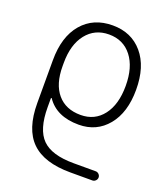

<svg xmlns="http://www.w3.org/2000/svg" viewBox="-139 -654 837 959"><g transform="rotate(20 279.0 -174.5)"><path d="M293.9 -506.8Q218.8 -506.8 173.8 -450.2Q128.9 -393.6 128.9 -295.9V-278.3Q128.9 -183.6 172.9 -131.8Q216.8 -80.1 295.9 -80.1Q371.1 -80.1 415 -137.2Q459 -194.3 459 -293.5Q459 -392.6 414.6 -449.7Q370.1 -506.8 293.9 -506.8ZM132.8 -109.4Q131.8 -110.4 130.4 -109.9Q128.9 -109.4 128.9 -107.4V-60.5Q128.9 57.6 179.2 107.9Q229.5 158.2 346.7 158.2H463.9Q473.6 158.2 481 165.5Q488.3 172.9 488.3 182.6Q488.3 192.4 481 199.7Q473.6 207 463.9 207H346.7Q207 207 140.1 141.6Q73.2 76.2 73.2 -62.5V-290Q73.2 -415 133.3 -485.4Q193.4 -555.7 295.9 -555.7Q395.5 -555.7 455.1 -485.8Q514.6 -416 514.6 -293Q514.6 -171.9 456.5 -101.6Q398.4 -31.2 303.7 -31.2Q185.5 -31.2 132.8 -109.4Z"/></g></svg>

Font: Gen Jyuu Gothic Light
Style: Regular
Weight: 200
Designer: [Source Han Sans]
Ryoko NISHIZUKA  (kana & ideographs); Paul D. Hunt (Latin, Greek & Cyrillic); Wenlong ZHANG  (bopomofo
Version: Version 1.002.20150607